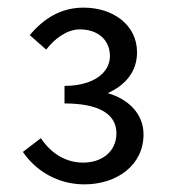

<svg xmlns="http://www.w3.org/2000/svg" viewBox="-20 -911 451 503"><path d="M201 -428C286 -428 356 -478 356 -559C356 -616 312 -653 262 -667C307 -687 339 -722 339 -774C339 -846 276 -891 199 -891C139 -891 94 -862 58 -819L101 -781C125 -812 157 -834 189 -834C237 -834 268 -806 268 -764C268 -720 224 -686 149 -686V-640C236 -640 285 -614 285 -562C285 -513 246 -485 198 -485C152 -485 114 -509 87 -549L40 -513C73 -464 131 -428 201 -428Z"/></svg>

Font: Noto Sans HK
Style: Regular
Weight: 400
Designer: Ryoko NISHIZUKA 西塚涼子 (kana, bopomofo & ideographs); Paul D. Hunt (Latin, Greek & Cyrillic); Sandoll Communications 산돌커뮤니
Foundry: Adobe
Version: Version 2.004;hotconv 1.0.118;makeotfexe 2.5.65603